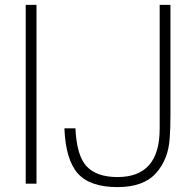

<svg xmlns="http://www.w3.org/2000/svg" viewBox="-20 -750 793 784"><path d="M129 -730V0H85V-730ZM243 -226H288Q293 -114 334 -70.5Q375 -27 460 -27Q632 -27 632 -224V-730H676V-282Q676 -222 673 -187Q668 -100 617 -43Q566 14 460 14Q347 14 297.5 -42Q248 -98 243 -226Z"/></svg>

Font: Nacelle UltraLight
Style: Regular
Weight: 200
Designer: Sora Sagano
Foundry: Sora Sagano
Version: Version 1.000;FEAKit 1.0